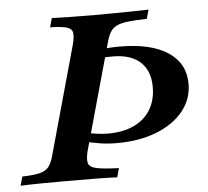

<svg xmlns="http://www.w3.org/2000/svg" viewBox="-62 -619 723 667"><g transform="rotate(-5 299.0 -285.5)"><path d="M-16.5 0 -7.7 -31.5Q33.7 -32.6 54.9 -38.3Q76.2 -44 86.4 -58.3Q96.6 -72.6 103.5 -100.8L206.3 -470.2Q214.3 -499.2 211.7 -513.7Q209.2 -528.2 191.1 -533.5Q173.1 -538.7 133.5 -539.5L142.3 -571Q163.7 -570.2 202.5 -569.4Q241.3 -568.5 293.4 -568.5Q354.3 -568.5 401.5 -569.4Q448.8 -570.2 479.6 -571L470.7 -539.5Q429.8 -538.7 404.7 -535.7Q379.6 -532.6 365.3 -525.6Q351 -518.5 343 -505.2Q334.9 -491.9 328.9 -469.7L226.1 -100.8Q218.8 -72.6 223 -58.1Q227.2 -43.5 252.3 -38.3Q277.4 -33.1 329.2 -31.5L320.4 0Q292.4 -1.6 246.5 -2Q200.5 -2.4 142.8 -2.4Q92.7 -2.4 52.1 -2Q11.5 -1.6 -16.5 0ZM330.8 -118.5Q300.1 -118.5 271.2 -122.9Q242.4 -127.3 217.7 -134.4L225.7 -164.2Q239.6 -160.4 260.7 -157.3Q281.9 -154.2 302.5 -154.2Q354.7 -154.2 392.5 -171.9Q430.2 -189.7 450.5 -223Q470.8 -256.3 470.8 -302.2Q470.8 -358.4 437.5 -389.1Q404.2 -419.7 342.1 -419.7Q329.4 -419.7 317.2 -419.3Q305 -418.9 293.2 -417.7L302.4 -448Q318 -449.9 334.7 -450.9Q351.4 -451.9 369.2 -451.9Q476.9 -451.9 536.3 -412.8Q595.6 -373.7 595.6 -302.4Q595.6 -249.3 562.4 -207.7Q529.2 -166.2 469.2 -142.4Q409.3 -118.5 330.8 -118.5Z"/></g></svg>

Font: Playfair 5pt SemiExpanded Light 12pt
Style: Italic
Weight: 300
Italic angle: -15.6°
Version: Version 2.000;gftools[0.9.28]